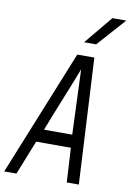

<svg xmlns="http://www.w3.org/2000/svg" viewBox="-125 -992 715 1052"><g transform="rotate(10 232.5 -466.0)"><path d="M293 -623H292Q257 -532 221 -443.5Q185 -355 150 -264H307ZM43 -1H-25L258 -701H353L390 -1H323L312 -192H119ZM350 -774H283L413 -931H490Z"/></g></svg>

Font: Marvel
Style: Bold Italic
Weight: 700
Italic angle: -12°
Designer: Carolina Trebol
Foundry: Carolina Trebol
Version: Version 1.001